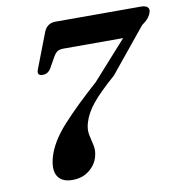

<svg xmlns="http://www.w3.org/2000/svg" viewBox="-80 -775 815 863"><g transform="rotate(-10 327.5 -343.0)"><path d="M299.5 -70Q289.5 -35 258.5 -10.5Q227.5 14 182 14Q134.5 14 115.5 -16Q96.5 -46 113 -104Q132.5 -171 196.8 -241.5Q261 -312 360.5 -400.5L516.5 -574.5H245.5Q226.5 -574.5 217 -568.5Q207.5 -562.5 199 -548.5L170.5 -498Q156.5 -474 132.5 -474.5Q102.5 -474.5 115.5 -504.5L177 -664.5Q184 -681 197 -690.5Q210 -700 229.5 -700H619Q641.5 -700 650 -691Q658.5 -682 653.5 -667.5Q650.5 -657.5 642 -645.5Q633.5 -633.5 611 -617.5L446.5 -416Q375 -353.5 340.8 -311.5Q306.5 -269.5 294.5 -227.5Q285.5 -197 291 -172Q296.5 -147 302 -122.8Q307.5 -98.5 299.5 -70Z"/></g></svg>

Font: Fraunces 9pt SemiBold
Style: Italic
Weight: 600
Italic angle: -16°
Version: Version 1.000;[b76b70a41]